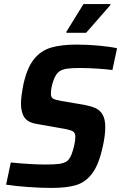

<svg xmlns="http://www.w3.org/2000/svg" viewBox="-20 -915 595 943"><path d="M10 -8 33 -117Q131 -107 204 -107Q248 -107 270 -110Q292 -113 307 -122Q325 -133 337.5 -174.5Q350 -216 350 -244Q350 -263 337 -270.5Q324 -278 281 -285L161 -306Q118 -313 100.5 -337.5Q83 -362 83 -407Q83 -439 95 -501Q113 -582 146.5 -624Q180 -666 230 -681Q280 -696 357 -696Q413 -696 469 -690.5Q525 -685 555 -678L532 -571Q504 -575 458.5 -578Q413 -581 371 -581Q331 -581 308 -577.5Q285 -574 271 -564Q253 -551 241.5 -517Q230 -483 230 -454Q230 -437 241 -430.5Q252 -424 282 -419L394 -400Q429 -393 450 -383.5Q471 -374 484 -352Q497 -330 497 -290Q497 -251 486 -201Q467 -110 434.5 -65.5Q402 -21 355.5 -6.5Q309 8 233 8Q180 8 117.5 3.5Q55 -1 10 -8ZM306 -754V-759L390 -895H522V-890L403 -754Z"/></svg>

Font: Saira Semi Condensed SemiBold
Style: Italic
Weight: 600
Width: 4
Italic angle: -12°
Designer: Hector Gatti with collaboration of the Omnibus-Type team
Foundry: Omnibus-Type
Version: Version 1.001; ttfautohint (v1.8)